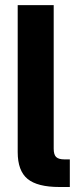

<svg xmlns="http://www.w3.org/2000/svg" viewBox="-20 -748 313 768"><path d="M217.8 0Q129.4 0 90.1 -32.5Q50.8 -64.9 50.8 -139.6V-727.5H194.8V-153.3Q194.8 -129.4 204.6 -119.9Q214.4 -110.4 238.3 -110.4H259.3V0Z"/></svg>

Font: Inter Display
Style: Bold
Weight: 700
Designer: Rasmus Andersson
Foundry: rsms
Version: Version 4.001;git-9221beed3